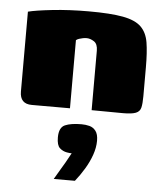

<svg xmlns="http://www.w3.org/2000/svg" viewBox="-51 -447 663 786"><g transform="rotate(5 280.5 -54.0)"><path d="M83 0Q34 0 34 -51V-379Q65 -387 133.5 -394.5Q202 -402 282 -402Q372 -402 423 -392.5Q474 -383 498 -359.5Q522 -336 528.5 -296Q535 -256 535 -194V-75Q535 -45 531 -28.5Q527 -12 510.5 -5.5Q494 1 458 1L329 0V-244Q329 -272 313.5 -282Q298 -292 283 -292Q276 -292 268 -290.5Q260 -289 252.5 -286.5Q245 -284 240 -280V0ZM199 294Q213 270 222.5 254Q232 238 241.5 222Q251 206 263 183Q259 183 253.5 182.5Q248 182 243 181Q226 178 213.5 166.5Q201 155 201 123Q201 82 225.5 71.5Q250 61 293 61Q310 61 325.5 65Q341 69 351.5 82.5Q362 96 362 123Q362 151 351.5 181Q341 211 323.5 240Q306 269 286 294Z"/></g></svg>

Font: Genos Black
Style: Regular
Weight: 900
Designer: Robert E. Leuschke
Foundry: Robert E. Leuschke
Version: Version 1.010